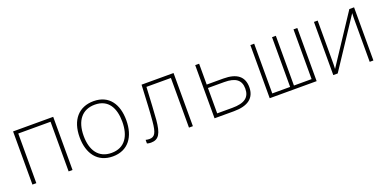

<svg xmlns="http://www.w3.org/2000/svg" viewBox="-11 -1164 3622 1799"><g transform="rotate(-20 1800.0 -264.0)"><path d="M100 0H139V-495H461V0H500V-530H100Z M900 10C1054 10 1133 -103 1133 -267C1133 -424 1060 -539 904 -539C757 -539 667 -437 667 -265C667 -102 748 10 900 10ZM900 -25C770 -25 707 -121 707 -264C707 -415 778 -504 904 -504C1040 -504 1093 -401 1093 -266C1093 -124 1033 -25 900 -25Z M1279 11C1358 11 1386 -41 1398 -173C1405 -266 1409 -343 1417 -495H1661V0H1700V-530H1381C1372 -353 1369 -273 1360 -173C1350 -57 1329 -26 1276 -26C1263 -26 1253 -28 1240 -31V5C1251 9 1264 11 1279 11Z M1916 0H2109C2251 0 2322 -56 2322 -163C2322 -268 2256 -322 2120 -322H1955V-530H1916ZM1955 -35V-288H2117C2231 -288 2282 -248 2282 -163C2282 -76 2228 -35 2106 -35Z M2466 0H2934V-530H2896V-34H2720V-530H2682V-34H2504V-530H2466Z M3100 0H3144L3465 -485C3463 -455 3463 -434 3463 -404V0H3500V-530H3453L3135 -48C3137 -80 3137 -101 3137 -134V-530H3100Z"/></g></svg>

Font: Noto Sans Mono ExtraLight
Style: Regular
Weight: 200
Designer: Monotype Design Team
Foundry: Monotype Imaging Inc.
Version: Version 2.014